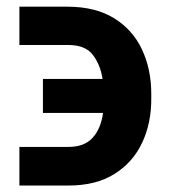

<svg xmlns="http://www.w3.org/2000/svg" viewBox="-20 -557 519 585"><path d="M39.1 -109.4H189Q237.3 -109.4 262.5 -137.5Q287.6 -165.5 293.9 -212.9H110.8V-316.4H292.5Q286.1 -358.9 263.2 -389.4Q240.2 -419.9 188 -419.9H39.1V-536.6H188Q272 -536.1 328.4 -501Q384.8 -465.8 412.8 -405.8Q440.9 -345.7 440.9 -271V-257.3Q441.4 -182.1 413.1 -122.1Q384.8 -62 328.6 -26.9Q272.5 8.3 189 8.3H39.1Z"/></svg>

Font: Inter-Bold
Style: Bold
Weight: 700
Designer: Rasmus Andersson
Foundry: rsms
Version: Version 4.000;git-a52131595